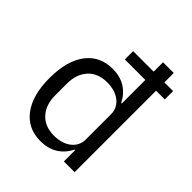

<svg xmlns="http://www.w3.org/2000/svg" viewBox="-206 -870 1013 1013"><g transform="rotate(45 300.0 -364.0)"><path d="M425 -84H421Q371 12 262 12Q167 12 113.5 -59Q60 -130 60 -258Q60 -386 113.5 -457Q167 -528 262 -528Q371 -528 421 -432H425V-608H272V-670H425V-740H505V-670H570V-608H505V0H425ZM425 -165V-351Q425 -377 414.5 -396.5Q404 -416 386 -429.5Q368 -443 344 -450Q320 -457 293 -457Q223 -457 184.5 -414.5Q146 -372 146 -302V-214Q146 -144 184.5 -101.5Q223 -59 293 -59Q320 -59 344 -66Q368 -73 386 -86.5Q404 -100 414.5 -119.5Q425 -139 425 -165Z"/></g></svg>

Font: IBM Plaex Mono
Style: Regular
Weight: 400
Designer: Mike Abbink, Paul van der Laan, Pieter van Rosmalen
Foundry: Bold Monday
Version: Version 2.003